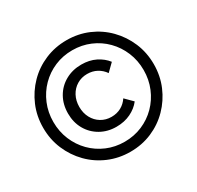

<svg xmlns="http://www.w3.org/2000/svg" viewBox="-162 -931 1176 1146"><g transform="rotate(-30 426.0 -358.0)"><path d="M547 -272 597 -222Q570 -187 526.5 -166Q483 -145 428 -145Q367 -145 318.5 -173Q270 -201 243 -249Q216 -297 216 -358Q216 -420 243.5 -468.5Q271 -517 320 -544.5Q369 -572 430 -572Q485 -572 527.5 -551Q570 -530 597 -495L547 -446Q528 -474 498.5 -490Q469 -506 432 -506Q393 -506 361.5 -487Q330 -468 312 -434.5Q294 -401 294 -358Q294 -316 312 -282.5Q330 -249 361.5 -230Q393 -211 432 -211Q469 -211 498.5 -227Q528 -243 547 -272ZM426 26Q347 26 277.5 -3.5Q208 -33 156 -86Q104 -139 74.5 -208.5Q45 -278 45 -358Q45 -438 74.5 -507.5Q104 -577 156 -630Q208 -683 277.5 -712.5Q347 -742 426 -742Q506 -742 575 -712.5Q644 -683 696 -630Q748 -577 777.5 -507.5Q807 -438 807 -358Q807 -278 777.5 -208.5Q748 -139 696 -86Q644 -33 575 -3.5Q506 26 426 26ZM426 -43Q491 -43 547.5 -67Q604 -91 646.5 -134Q689 -177 713 -234.5Q737 -292 737 -358Q737 -424 713 -481.5Q689 -539 646.5 -582Q604 -625 547.5 -649Q491 -673 426 -673Q361 -673 304.5 -649Q248 -625 205.5 -582Q163 -539 139 -481.5Q115 -424 115 -358Q115 -292 139 -234.5Q163 -177 205.5 -134Q248 -91 304.5 -67Q361 -43 426 -43Z"/></g></svg>

Font: Wix Madefor Display Medium
Style: Regular
Weight: 500
Designer: Dalton Maag Ltd
Foundry: Dalton Maag Ltd
Version: Version 3.100